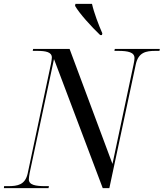

<svg xmlns="http://www.w3.org/2000/svg" viewBox="-41 -965 840 985"><path d="M473 -785H482L484 -794C465 -837 441 -900 431 -945H346L344 -935C366 -896 428 -828 473 -785ZM-21 0H208L210 -10H192C141 -10 107 -16 107 -45C107 -52 109 -65 111 -77L236 -662L486 0H520L655 -632C668 -697 708 -704 757 -704H777L779 -714H548L546 -704H565C616 -704 649 -697 649 -667C649 -659 647 -647 644 -633L536 -124L316 -714H129L127 -704H149C194 -704 225 -698 225 -670C225 -664 223 -651 221 -640L101 -75C88 -17 50 -10 0 -10H-20Z"/></svg>

Font: Noto Serif Display SemiCondensed
Style: Italic
Weight: 400
Width: 4
Italic angle: -12°
Designer: Monotype Design Team
Foundry: Monotype Imaging Inc.
Version: Version 2.009